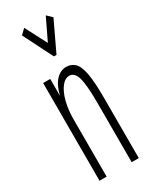

<svg xmlns="http://www.w3.org/2000/svg" viewBox="-181 -727 613 771"><g transform="rotate(-30 125.0 -341.5)"><path d="M36 0V-453H69V-375Q80 -420 101 -441.5Q122 -463 148 -463Q171 -463 187 -448Q203 -433 210.5 -393Q218 -353 218 -278V0H185V-276Q185 -359 175 -392.5Q165 -426 141 -426Q121 -426 104.5 -404.5Q88 -383 78.5 -346.5Q69 -310 69 -264V0ZM81 -683 133 -583 181 -683 204 -661 139 -524H127L58 -661Z"/></g></svg>

Font: Inconsolata UltraCondensed Light
Style: Regular
Weight: 300
Width: 1
Monospace: yes
Designer: Raph Levien, Cyreal, Brenton Simpson
Foundry: Raph Levien, Cyreal, Google
Version: Version 3.001; ttfautohint (v1.8.2.53-6de2)